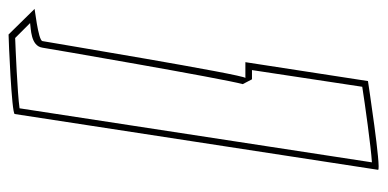

<svg xmlns="http://www.w3.org/2000/svg" viewBox="-242 -522 882 437"><g transform="rotate(-90 198.5 -304.0)"><path d="M30 116C29 124 232 93 232 93L275 -186H239C246 -186 321 -638 323 -648C325 -658 404 -666 396 -666L338 -725C327 -725 158 -718 157 -711ZM47 102 170 -700C206 -705 305 -709 330 -710L364 -676C352 -674 312 -675 308 -648C307 -640 237 -234 225 -192L236 -171H257L219 80C181 86 81 100 47 102Z"/></g></svg>

Font: Ampere
Style: OuLnIta
Weight: 400
Version: Version 1